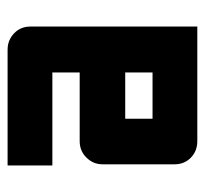

<svg xmlns="http://www.w3.org/2000/svg" viewBox="-37 -503 540 506"><g transform="rotate(-90 233.0 -250.0)"><path d="M114 0Q88 0 70.5 -17Q53 -34 53 -60V-250Q53 -274 70.5 -292Q88 -310 114 -310H295V-382H50V-500H355Q380 -500 398 -483Q416 -466 416 -440V0ZM173 -190V-118H295V-190Z"/></g></svg>

Font: Tschichold
Style: Bold
Weight: 700
Designer: Peter Wiegel
Foundry: Peter Wiegel
Version: Version 1.000; ttfautohint (v1.3)